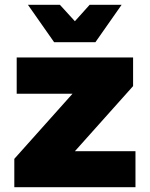

<svg xmlns="http://www.w3.org/2000/svg" viewBox="-20 -785 627 805"><path d="M50 -544V-392H284L40 -119V0H548V-151H294L538 -424V-544ZM356 -765 294 -696 231 -765H97L207 -608H380L490 -765Z"/></svg>

Font: Argentum Sans ExtraBold
Style: Regular
Weight: 800
Designer: Julieta Ulanovsky
Foundry: Julieta Ulanovsky
Version: Version 5.001;February 15, 2019;FontCreator 11.5.0.2425 64-b